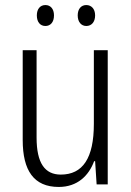

<svg xmlns="http://www.w3.org/2000/svg" viewBox="-20 -731 521 761"><path d="M126 -670C126 -644 139 -628 160 -628C180 -628 194 -643 194 -670C194 -696 180 -711 160 -711C139 -711 126 -695 126 -670ZM288 -670C288 -644 302 -628 322 -628C343 -628 357 -644 357 -670C357 -696 342 -711 322 -711C302 -711 288 -696 288 -670ZM407 -532H352V-240C352 -104 308 -39 221 -39C158 -39 125 -84 125 -186V-532H70V-176C70 -55 114 10 213 10C287 10 332 -35 353 -92H357L363 0H407Z"/></svg>

Font: Noto Sans Gujarati Condensed Light
Style: Regular
Weight: 300
Width: 3
Designer: Jelle Bosma - Monotype Design Team, Universal Thirst
Foundry: Monotype Imaging Inc.
Version: Version 2.106